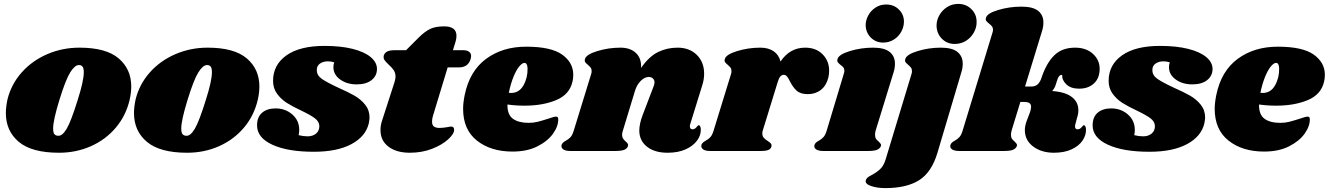

<svg xmlns="http://www.w3.org/2000/svg" viewBox="-20 -773 6803 983"><path d="M652 -330Q652 -300 644 -263Q625 -181 573 -119.5Q521 -58 445.5 -24.5Q370 9 282 9Q143 9 76.5 -46.5Q10 -102 10 -194Q10 -225 18 -263Q37 -341 90.5 -401.5Q144 -462 221.5 -495.5Q299 -529 387 -529Q523 -529 587.5 -474Q652 -419 652 -330ZM284 -261Q252 -157 252 -115Q252 -93 259 -85.5Q266 -78 278 -78Q299 -76 321.5 -114Q344 -152 378 -262Q409 -359 409 -403Q409 -424 402.5 -432Q396 -440 384 -440Q363 -440 339.5 -402.5Q316 -365 284 -261Z M1308 -330Q1308 -300 1300 -263Q1281 -181 1229 -119.5Q1177 -58 1101.5 -24.5Q1026 9 938 9Q799 9 732.5 -46.5Q666 -102 666 -194Q666 -225 674 -263Q693 -341 746.5 -401.5Q800 -462 877.5 -495.5Q955 -529 1043 -529Q1179 -529 1243.5 -474Q1308 -419 1308 -330ZM940 -261Q908 -157 908 -115Q908 -93 915 -85.5Q922 -78 934 -78Q955 -76 977.5 -114Q1000 -152 1034 -262Q1065 -359 1065 -403Q1065 -424 1058.5 -432Q1052 -440 1040 -440Q1019 -440 995.5 -402.5Q972 -365 940 -261Z M1910 -420Q1910 -385 1882.5 -363Q1855 -341 1806 -341Q1756 -341 1721.5 -366Q1687 -391 1687 -429Q1687 -442 1691 -454Q1673 -459 1659 -459Q1634 -459 1617.5 -447Q1601 -435 1602 -413Q1602 -387 1628 -369Q1654 -351 1712 -324Q1762 -302 1794.5 -283.5Q1827 -265 1849.5 -237Q1872 -209 1872 -171Q1872 -163 1868 -141Q1852 -74 1779 -35Q1706 4 1587 4Q1453 4 1374.5 -32Q1296 -68 1296 -131Q1296 -174 1322 -196Q1348 -218 1391 -218Q1441 -218 1476.5 -187Q1512 -156 1512 -108Q1512 -95 1509 -81Q1533 -75 1555 -75Q1581 -75 1598 -89Q1615 -103 1615 -128Q1614 -151 1592 -167.5Q1570 -184 1522 -207Q1477 -228 1448 -246.5Q1419 -265 1398.5 -293Q1378 -321 1378 -359Q1378 -441 1446.5 -489.5Q1515 -538 1641 -538Q1724 -538 1784.5 -523Q1845 -508 1877.5 -481Q1910 -454 1910 -420Z M2392 -486Q2392 -482 2390 -472Q2377 -428 2330 -428H2272L2197 -181Q2192 -166 2192 -150Q2192 -132 2202 -125Q2212 -118 2230 -118Q2246 -118 2270 -122Q2282 -125 2291 -125Q2298 -125 2301.5 -120.5Q2305 -116 2305 -109Q2306 -89 2275.5 -60.5Q2245 -32 2193 -11.5Q2141 9 2078 9Q2010 9 1969 -22Q1928 -53 1928 -107Q1928 -132 1936 -155L2000 -353Q2005 -370 2005 -380Q2005 -400 1995.5 -414Q1986 -428 1969 -443Q1954 -457 1948 -466.5Q1942 -476 1945 -489Q1949 -502 1962 -509Q1975 -516 2003 -516H2059L2122 -579Q2155 -612 2182.5 -625Q2210 -638 2254 -638Q2317 -638 2317 -590Q2317 -575 2313 -562L2299 -516H2352Q2371 -516 2381.5 -508Q2392 -500 2392 -486Z M2915 -390Q2915 -371 2911 -355Q2896 -289 2827.5 -260.5Q2759 -232 2666 -232Q2619 -232 2578 -238Q2577 -186 2606 -165Q2635 -144 2687 -144Q2711 -144 2733 -149.5Q2755 -155 2789 -166Q2817 -176 2827 -176Q2838 -176 2838 -163Q2839 -128 2812 -89.5Q2785 -51 2732 -24Q2679 3 2604 3Q2493 3 2422 -53Q2351 -109 2351 -216Q2351 -246 2359 -286Q2384 -409 2468.5 -471.5Q2553 -534 2674 -534Q2801 -534 2858 -493.5Q2915 -453 2915 -390ZM2596 -297Q2638 -297 2660 -336Q2682 -375 2681 -423Q2680 -451 2665 -451Q2654 -451 2639 -433.5Q2624 -416 2609.5 -381Q2595 -346 2585 -298Q2589 -297 2596 -297Z M3514 -138Q3512 -134 3512 -126Q3512 -119 3515.5 -115Q3519 -111 3525 -111Q3537 -111 3545.5 -121.5Q3554 -132 3557 -132Q3562 -132 3565 -125.5Q3568 -119 3568 -110Q3569 -81 3549 -53.5Q3529 -26 3490.5 -8.5Q3452 9 3398 9Q3332 9 3293 -21.5Q3254 -52 3253 -103Q3253 -140 3271 -186L3326 -330Q3331 -343 3331 -351Q3331 -364 3322.5 -371.5Q3314 -379 3302 -379Q3280 -379 3260 -358.5Q3240 -338 3231 -308L3169 -104Q3165 -93 3165 -83Q3165 -71 3170 -63.5Q3175 -56 3184 -48Q3191 -42 3194 -37Q3197 -32 3195 -25Q3191 -12 3176 -6Q3161 0 3129 0H2901Q2875 0 2863.5 -8.5Q2852 -17 2855 -31Q2859 -43 2876 -52Q2891 -60 2901 -71Q2911 -82 2918 -106L3007 -395Q3009 -400 3009 -409Q3009 -420 3004.5 -426Q3000 -432 2990 -441Q2980 -449 2976 -455Q2972 -461 2975 -471Q2981 -494 3038 -511.5Q3095 -529 3157 -529Q3207 -529 3236 -501.5Q3265 -474 3262 -425Q3303 -484 3349 -506.5Q3395 -529 3449 -529Q3510 -529 3547.5 -492Q3585 -455 3585 -396Q3585 -365 3575 -335Z M4225 -411Q4225 -392 4221 -376Q4211 -335 4183 -313Q4155 -291 4116 -291Q4078 -291 4058.5 -309Q4039 -327 4024 -357Q4016 -374 4009 -382Q4002 -390 3993 -390Q3983 -390 3975.5 -382Q3968 -374 3962 -354L3885 -104Q3883 -99 3883 -89Q3883 -76 3890.5 -67.5Q3898 -59 3911 -51Q3923 -43 3927 -38Q3931 -33 3930 -25Q3928 -12 3915.5 -6Q3903 0 3873 0H3617Q3591 0 3579.5 -8.5Q3568 -17 3571 -31Q3575 -43 3592 -52Q3607 -60 3617 -71Q3627 -82 3634 -106L3723 -395Q3725 -400 3725 -409Q3725 -420 3720.5 -426Q3716 -432 3706 -441Q3696 -449 3692 -455Q3688 -461 3691 -471Q3697 -494 3754 -511.5Q3811 -529 3873 -529Q3914 -529 3941 -510.5Q3968 -492 3976 -458Q4024 -529 4102 -529Q4158 -529 4191.5 -495Q4225 -461 4225 -411Z M4562 -447Q4562 -424 4555 -403L4463 -104Q4460 -92 4460 -83Q4460 -70 4465 -62.5Q4470 -55 4479 -48Q4486 -41 4489 -36.5Q4492 -32 4490 -25Q4485 -12 4470 -6Q4455 0 4424 0H4196Q4170 0 4158 -8.5Q4146 -17 4150 -31Q4154 -43 4171 -52Q4186 -60 4196 -71Q4206 -82 4213 -106L4300 -395Q4303 -404 4303 -410Q4303 -421 4298 -427.5Q4293 -434 4283 -441Q4273 -449 4269 -455Q4265 -461 4268 -471Q4274 -494 4331 -511.5Q4388 -529 4450 -529Q4508 -529 4535 -507Q4562 -485 4562 -447ZM4608 -662Q4608 -636 4594.5 -611Q4581 -586 4556.5 -570.5Q4532 -555 4502 -555Q4464 -555 4438.5 -580.5Q4413 -606 4412 -644Q4412 -669 4425 -693.5Q4438 -718 4462 -734Q4486 -750 4517 -750Q4556 -750 4582 -724.5Q4608 -699 4608 -662Z M4980 -662Q4981 -634 4966.5 -607.5Q4952 -581 4926.5 -564.5Q4901 -548 4868 -548Q4828 -548 4801.5 -575.5Q4775 -603 4775 -643Q4775 -669 4789 -694.5Q4803 -720 4828.5 -736.5Q4854 -753 4886 -753Q4926 -753 4953 -726.5Q4980 -700 4980 -662ZM4649 -409Q4649 -420 4644.5 -426Q4640 -432 4630 -441Q4620 -449 4616 -455Q4612 -461 4615 -471Q4621 -494 4678 -511.5Q4735 -529 4797 -529Q4855 -529 4882 -507Q4909 -485 4909 -447Q4909 -424 4902 -403L4779 11Q4749 110 4685 150Q4621 190 4513 190Q4470 190 4438.5 179Q4407 168 4413 149Q4415 142 4422 136Q4429 130 4443 123Q4469 109 4486.5 92.5Q4504 76 4514 44L4647 -395Q4649 -400 4649 -409Z M5610 -421Q5610 -373 5581 -346Q5552 -319 5505 -319Q5463 -319 5440 -340.5Q5417 -362 5418 -389Q5408 -391 5401 -381Q5394 -371 5386 -342Q5381 -323 5367 -307Q5435 -302 5468 -276Q5501 -250 5501 -209Q5501 -189 5494 -169L5486 -138Q5484 -133 5484 -125Q5484 -111 5497 -111Q5509 -111 5517.5 -121.5Q5526 -132 5529 -132Q5534 -132 5537 -125.5Q5540 -119 5540 -110Q5541 -81 5522.5 -53.5Q5504 -26 5466.5 -8.5Q5429 9 5376 9Q5312 9 5269.5 -23Q5227 -55 5227 -107Q5227 -126 5235 -150L5254 -200Q5259 -218 5259 -226Q5259 -239 5250.5 -245Q5242 -251 5224 -251H5204L5159 -104Q5156 -92 5156 -83Q5156 -70 5161 -62.5Q5166 -55 5175 -48Q5182 -41 5185 -36.5Q5188 -32 5186 -25Q5181 -12 5166 -6Q5151 0 5120 0H4892Q4866 0 4854 -8.5Q4842 -17 4846 -31Q4850 -43 4867 -52Q4882 -60 4892 -71Q4902 -82 4909 -106L5061 -605Q5064 -614 5064 -620Q5064 -631 5058.5 -638Q5053 -645 5044 -652Q5034 -660 5029.5 -666Q5025 -672 5028 -682Q5034 -705 5091 -722Q5148 -739 5210 -739Q5268 -739 5295 -717.5Q5322 -696 5322 -658Q5322 -635 5315 -614L5228 -330H5261Q5281 -330 5293.5 -342Q5306 -354 5313 -377Q5338 -451 5378 -490Q5418 -529 5484 -529Q5541 -529 5575.5 -497.5Q5610 -466 5610 -421Z M6188 -420Q6188 -385 6160.5 -363Q6133 -341 6084 -341Q6034 -341 5999.5 -366Q5965 -391 5965 -429Q5965 -442 5969 -454Q5951 -459 5937 -459Q5912 -459 5895.5 -447Q5879 -435 5880 -413Q5880 -387 5906 -369Q5932 -351 5990 -324Q6040 -302 6072.5 -283.5Q6105 -265 6127.5 -237Q6150 -209 6150 -171Q6150 -163 6146 -141Q6130 -74 6057 -35Q5984 4 5865 4Q5731 4 5652.5 -32Q5574 -68 5574 -131Q5574 -174 5600 -196Q5626 -218 5669 -218Q5719 -218 5754.5 -187Q5790 -156 5790 -108Q5790 -95 5787 -81Q5811 -75 5833 -75Q5859 -75 5876 -89Q5893 -103 5893 -128Q5892 -151 5870 -167.5Q5848 -184 5800 -207Q5755 -228 5726 -246.5Q5697 -265 5676.5 -293Q5656 -321 5656 -359Q5656 -441 5724.5 -489.5Q5793 -538 5919 -538Q6002 -538 6062.5 -523Q6123 -508 6155.5 -481Q6188 -454 6188 -420Z M6763 -390Q6763 -371 6759 -355Q6744 -289 6675.5 -260.5Q6607 -232 6514 -232Q6467 -232 6426 -238Q6425 -186 6454 -165Q6483 -144 6535 -144Q6559 -144 6581 -149.5Q6603 -155 6637 -166Q6665 -176 6675 -176Q6686 -176 6686 -163Q6687 -128 6660 -89.5Q6633 -51 6580 -24Q6527 3 6452 3Q6341 3 6270 -53Q6199 -109 6199 -216Q6199 -246 6207 -286Q6232 -409 6316.5 -471.5Q6401 -534 6522 -534Q6649 -534 6706 -493.5Q6763 -453 6763 -390ZM6444 -297Q6486 -297 6508 -336Q6530 -375 6529 -423Q6528 -451 6513 -451Q6502 -451 6487 -433.5Q6472 -416 6457.5 -381Q6443 -346 6433 -298Q6437 -297 6444 -297Z"/></svg>

Font: Shrikhand
Style: Regular
Weight: 400
Italic angle: -14°
Designer: Jonny Pinhorn
Foundry: Jonny Pinhorn
Version: Version 1.001;PS 1.001;hotconv 1.0.88;makeotf.lib2.5.647800